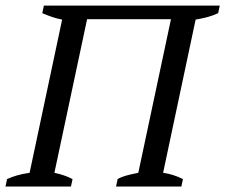

<svg xmlns="http://www.w3.org/2000/svg" viewBox="-21 -683 825 703"><path d="M238.8 0H-1L4.9 -27.3Q20.5 -34.7 40.5 -40.5Q60.5 -46.4 87.4 -50.3L206.5 -611.3Q188 -614.7 169.9 -620.8Q151.9 -627 133.8 -634.8L139.6 -662.6H783.7L777.8 -634.8Q757.8 -625.5 737.1 -620.1Q716.3 -614.7 695.3 -611.3L576.2 -50.3Q594.2 -47.9 612.3 -42.2Q630.4 -36.6 648.9 -27.3L643.1 0H403.8L409.7 -27.3Q420.9 -34.2 439.2 -39.6Q457.5 -44.9 485.4 -50.3L605 -612.8H297.9L178.2 -50.3Q196.3 -46.4 212.6 -41Q229 -35.6 244.6 -27.3Z"/></svg>

Font: PT Astra Serif
Style: Italic
Weight: 400
Italic angle: -16°
Designer: A.Korolkova, I. Chaeva
Foundry: ParaType Ltd
Version: Version 1.001